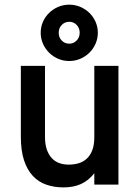

<svg xmlns="http://www.w3.org/2000/svg" viewBox="-20 -795 605 827"><path d="M386.2 0V-48.8Q361.3 -17.1 328.9 -2.4Q296.4 12.2 253.9 12.2Q213.9 12.2 180.2 0.7Q146.5 -10.7 121.8 -36.9Q97.2 -63 83.5 -104.5Q69.8 -146 69.8 -206.1V-511.2H173.8V-206.1Q173.8 -173.8 181.6 -151.1Q189.5 -128.4 203.1 -113.8Q216.8 -99.1 235.4 -92.5Q253.9 -85.9 275.9 -85.9Q299.3 -85.9 319.3 -92Q339.4 -98.1 354.2 -112.1Q369.1 -126 377.7 -148.4Q386.2 -170.9 386.2 -204.1V-511.2H490.2V0ZM278.3 -606.9Q296.9 -606.9 310.1 -620.4Q323.2 -633.8 323.2 -653.8Q323.2 -674.3 310.1 -687.7Q296.9 -701.2 278.3 -701.2Q259.3 -701.2 246.1 -687.7Q232.9 -674.3 232.9 -653.8Q232.9 -633.3 246.1 -620.1Q259.3 -606.9 278.3 -606.9ZM278.3 -532.2Q252.9 -532.2 230.7 -541.7Q208.5 -551.3 191.7 -567.9Q174.8 -584.5 165 -606.7Q155.3 -628.9 155.3 -653.8Q155.3 -679.2 165 -701.2Q174.8 -723.1 191.7 -739.5Q208.5 -755.9 230.7 -765.4Q252.9 -774.9 278.3 -774.9Q303.2 -774.9 325.7 -765.4Q348.1 -755.9 365 -739.5Q381.8 -723.1 391.6 -701.2Q401.4 -679.2 401.4 -653.8Q401.4 -628.9 391.6 -606.7Q381.8 -584.5 365 -567.9Q348.1 -551.3 325.7 -541.7Q303.2 -532.2 278.3 -532.2Z"/></svg>

Font: Overpass
Style: Regular
Weight: 400
Designer: Delve Withrington
Foundry: Delve Fonts
Version: Version 1.001